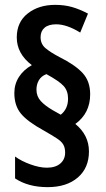

<svg xmlns="http://www.w3.org/2000/svg" viewBox="-20 -781 435 790"><path d="M39 -398Q39 -435 58 -464.5Q77 -494 111 -513Q49 -560 49 -627Q49 -690 94 -725.5Q139 -761 207 -761Q245 -761 276.5 -752Q308 -743 342 -725L310 -647Q255 -681 211 -681Q180 -681 163.5 -667Q147 -653 147 -628Q147 -600 167 -583Q187 -566 225 -546Q289 -514 320 -480.5Q351 -447 351 -393Q351 -315 290 -271Q346 -225 346 -158Q346 -90 300 -50.5Q254 -11 176 -11Q96 -11 42 -47V-137Q68 -118 105.5 -104.5Q143 -91 173 -91Q208 -91 228 -108Q248 -125 248 -153Q248 -173 240.5 -186Q233 -199 214 -211.5Q195 -224 160 -244Q94 -280 66.5 -313Q39 -346 39 -398ZM130 -412Q130 -385 147.5 -365.5Q165 -346 198 -327L230 -309Q260 -333 260 -375Q260 -407 242 -427Q224 -447 171 -476Q150 -468 140 -451Q130 -434 130 -412Z"/></svg>

Font: Noto Sans Ethiopic ExtraCondensed SemiBold
Style: Regular
Weight: 600
Width: 2
Designer: Monotype Design Team
Foundry: Monotype Imaging Inc.
Version: Version 2.102; ttfautohint (v1.8.4.7-5d5b)